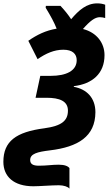

<svg xmlns="http://www.w3.org/2000/svg" viewBox="-69 -887 645 1139"><path d="M343 232V110C334 99 316 90 279 90C238 90 211 96 161 96C125 96 110 85 110 62C110 25 153 14 227 5C394 -15 496 -77 497 -221C497 -307 445 -358 369 -372V-376C478 -389 551 -450 551 -560C551 -631 506 -694 423 -715C464 -762 494 -785 523 -785C535 -785 545 -783 555 -780V-859C541 -864 527 -867 508 -867C444 -867 399 -827 353 -773C334 -802 316 -824 290 -852H203L202 -841C233 -790 252 -755 267 -717C202 -706 151 -681 99 -645L154 -536C203 -570 252 -592 307 -592C361 -592 386 -567 386 -530C386 -467 324 -437 232 -437H170L142 -307H207C285 -307 334 -287 334 -231C334 -171 297 -140 194 -126C26 -104 -49 -49 -49 73C-49 160 12 218 129 218C166 218 236 212 280 212C309 212 335 221 343 232Z"/></svg>

Font: Noto Sans SemiCondensed ExtraBold
Style: Italic
Weight: 800
Width: 4
Italic angle: -12°
Designer: Monotype Design Team
Foundry: Monotype Imaging Inc.
Version: Version 2.013